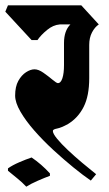

<svg xmlns="http://www.w3.org/2000/svg" viewBox="-38 -659 411 723"><path d="M298 -365Q298 -298 277 -256.5Q256 -215 218 -192Q193 -178 177 -175Q161 -172 161 -166Q161 -156 177 -136.5Q193 -117 218 -93.5Q243 -70 271.5 -46Q300 -22 324 -3L304 21Q276 2 238.5 -28.5Q201 -59 162.5 -94.5Q124 -130 91.5 -167Q59 -204 39 -238.5Q19 -273 19 -299Q19 -333 31 -354.5Q43 -376 60 -387Q77 -398 92 -398Q107 -398 125.5 -385Q144 -372 159.5 -359Q175 -346 180 -346Q191 -346 197 -364.5Q203 -383 203 -414V-497Q203 -543 227 -567H187Q162 -565 139 -546Q116 -527 103 -508H81L-18 -615L-8 -639H268L334 -567Q319 -557 308.5 -537Q298 -517 298 -490ZM-8 -25Q9 -37 34.5 -48Q60 -59 81 -66Q118 -41 150 -6V3Q131 10 104.5 21.5Q78 33 61 44Q45 27 27.5 13Q10 -1 -8 -16Z"/></svg>

Font: Jaini Purva
Style: Regular
Weight: 400
Designer: Maithili Shingre, Girish Dalvi (Devanagari), Taresh Vohra (Latin)
Foundry: Ek Type
Version: Version 2.000; ttfautohint (v1.8.4.7-5d5b)